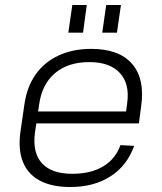

<svg xmlns="http://www.w3.org/2000/svg" viewBox="-20 -743 650 770"><path d="M262 7Q188 7 140 -18.5Q92 -44 72 -93.5Q52 -143 62 -215L78 -325Q88 -395 123 -444.5Q158 -494 215 -520.5Q272 -547 346 -547Q458 -547 510 -486.5Q562 -426 546 -316L537 -248H114L121 -296H496L483 -277L490 -329Q501 -407 460.5 -450.5Q420 -494 338 -494Q253 -494 200.5 -449.5Q148 -405 137 -324L120 -210Q110 -130 148.5 -88Q187 -46 270 -46Q344 -46 393.5 -75.5Q443 -105 463 -161L518 -158Q490 -79 423.5 -36Q357 7 262 7ZM328 -723 313 -612H254L270 -723ZM465 -723 449 -612H390L406 -723Z"/></svg>

Font: Pathway Extreme 8pt Thin 12pt
Style: Italic
Weight: 100
Italic angle: -8°
Version: Version 1.001;gftools[0.9.26]